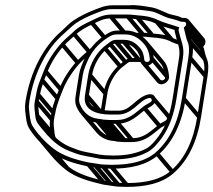

<svg xmlns="http://www.w3.org/2000/svg" viewBox="-20 -624 828 745"><path d="M658.3 -499.9 661.4 -488.3C668 -455.6 681 -438.6 674.7 -399L649.7 -241C640.3 -181.7 623.1 -133.4 595.7 -95.8C581.8 -76.7 565.5 -57.6 547.7 -47.5C512.1 -29.3 473.2 -20.5 420.5 -20.5C407.8 -21.2 398.6 -21.4 388.7 -21.5C387.8 -21.5 364.4 -24.3 364.4 -24.3C335.4 -30.8 304.6 -33.9 280.3 -43.1L254 -53C220.4 -66.8 197.4 -87.2 174.8 -111.4L154 -136.2C140.3 -152.4 134.5 -157 132.3 -177C130 -196.5 126.9 -210.7 129.9 -230C131.4 -239.1 133.1 -248 135.1 -256.4L135.2 -256.7L135.2 -257C138.5 -277.8 143.7 -290 150.7 -311.5L164 -345.3C179 -383.3 203.5 -419.8 227.7 -446.5C243.1 -463.5 255.1 -472.2 271.8 -488C290.7 -505.6 312.5 -517.8 338.3 -529.8C361.9 -540.8 380.8 -552.5 408.5 -552.5H474.5C487.6 -552.5 496.5 -550.6 510.5 -549.5C541.9 -547.2 563.4 -543.1 583.3 -533.2C605.7 -522 634 -515.6 657.6 -507.7C657.5 -505.9 657.5 -502.4 658.3 -499.9ZM591.7 -546.8C567.8 -558.4 546 -562.2 514 -564.5C501.1 -565.5 491.5 -567.5 476.9 -567.5H410.9C378.6 -567.5 355.6 -553.4 333.7 -543.2C308.8 -531.7 282.4 -519 262 -497.7C246.1 -482.9 233.7 -473.8 217.1 -455.5C191.4 -427.1 165.9 -389.3 149.9 -348.7L136.5 -314.5C128.4 -294 123.9 -279.5 120.2 -257.3C118.3 -249.1 116.4 -239.3 114.9 -230C111.3 -207.4 115.8 -191.2 117.1 -173.3C119.2 -150.2 129.5 -141.4 141.5 -125.8L162.7 -100.6C186.3 -75.4 210.2 -53.8 246.6 -39L273.1 -28.9C299.6 -18.9 331 -15.9 359 -9.7C367.7 -7.4 377.5 -7.2 385.4 -6.5L385.7 -6.5H386C394.5 -6.5 405 -6.2 417.5 -5.5L417.7 -5.5H417.9C472.6 -5.5 515.1 -13.6 553.3 -34.5C576.1 -47.1 592.2 -68.1 607.5 -88.2C637 -129.6 655 -180 664.7 -241L689.7 -399C696.7 -443 682.2 -464.4 676.2 -493.6C675.2 -497.8 674.1 -501.9 673 -506.1C672.3 -508.7 674.4 -514.7 675.5 -518.1C648.7 -527.5 615.6 -535.2 591.7 -546.8ZM702.3 -529C701.4 -523.7 696.8 -520.1 693.1 -516.8L696.6 -502.3C699.3 -491.2 703.3 -471.9 707.8 -462.1C714.9 -446.6 714.8 -425.1 710.7 -399L685.7 -241C670.9 -147.6 637.2 -79.1 584.9 -33.2C544.9 1.8 487.4 15.5 413.5 15.5C400.6 14.8 389.1 14.9 381 14.5C370.7 14.1 363.1 12.6 352.5 10.6L325 6.6C270.2 -4.8 222 -20.5 187.7 -47.2C156.1 -71.8 126.6 -102.5 105.6 -136.5C97.2 -150.1 95.1 -178.6 92.7 -199C91.6 -208.7 92.2 -219.3 93.9 -230C111.8 -342.9 162.1 -436.4 227.3 -492.7C242.2 -505.5 258.5 -522.4 273.3 -533.2C295.5 -548.1 324.4 -562.3 350.4 -572C371.2 -579.9 389.2 -588.5 414.2 -588.5H478.6C503.7 -588.5 538 -584.5 563.9 -580.6C592.5 -576.2 612.6 -557.9 644 -551.6C652.3 -550 668.5 -545 675.9 -542.1C680.9 -540.1 682.5 -539.5 686.5 -539.5L693.4 -539.5C699.3 -539.5 703.2 -534.7 702.3 -529ZM411.2 30.5C486.4 30.5 548.7 16.9 593.9 -22.7C650.5 -72.3 685.5 -145.4 700.7 -241L725.7 -399C730 -426 730.8 -450.8 721.8 -469.9C717.6 -479.6 713 -501 710 -513.6C712.6 -516.8 716.4 -523.3 717.3 -529C719.5 -543 710 -554.5 695.8 -554.5L688.8 -554.5C687.4 -554.5 686 -554.8 684.4 -555.7C676.5 -560.1 659.1 -564.7 649.1 -566.4C622.2 -571.9 599.8 -589.5 568.6 -595.4C543.6 -599.4 510.6 -606.2 480.2 -603.5H416.6C387.9 -603.5 366.7 -593.4 347 -586C319.7 -575.7 289.7 -561 265.8 -545C248.6 -534.1 232 -515.1 218.4 -503.3C149 -443.4 97.3 -345.9 78.9 -230C77 -218 76.6 -206.6 77.6 -195.1C80.3 -174.2 82 -144.3 92.2 -127.5C113.7 -91.9 144.4 -60.4 177.2 -34.8C214.1 -6.2 264.3 9.8 320.1 21.4L320.3 21.4L347.7 25.4C358.1 26.9 368.4 28.8 377.8 29.5L378.1 29.5H378.3C386.8 29.5 397.7 29.8 410.8 30.5ZM407.4 -179.5H437.4C489.2 -179.5 516.4 -225.9 545.3 -239.3C556.3 -244.4 563.2 -245.4 566.1 -241.9C577.3 -228.3 555.1 -224.7 536.4 -210.7C504.4 -186 480.9 -158.5 434.1 -158.5L404.1 -158.5C398.2 -158.5 392.8 -159 387.7 -159.5H387.2C382.4 -159.5 377.6 -160.2 373 -161.4L358.8 -163.4C324.5 -167.3 301.5 -191.4 291 -217.8C286.2 -228.5 285.8 -235.8 288.6 -253L301.1 -332C302.7 -342 306.3 -355.3 309.9 -364.2L318.1 -384.1C335.4 -424.3 361.2 -454 394.8 -475.9C410.2 -486 417.1 -490.5 434.7 -490.5H465.7C500.6 -490.5 523.5 -471.6 539.4 -452.7C552.2 -437.5 559 -420.8 561.3 -395.1C563.2 -380.1 541.5 -380.7 540.1 -391.1C537.7 -410.1 535.3 -423.4 523.6 -437.3C511.2 -452 493 -469.5 461.4 -469.5H431.4C420.5 -469.5 412.6 -465.6 403.7 -458.6L382.9 -442.5C354.7 -418.1 329.4 -378.1 322.1 -332L309.6 -253C300.7 -197 355.4 -179.5 407.4 -179.5ZM395.5 -195.5H395C356.2 -195.5 318.2 -213 324.6 -253L337.1 -332C343.7 -373.8 367.2 -410.5 391.5 -431.5L411.8 -447.4C419.8 -453.6 421.6 -454.5 429 -454.5H459C484.6 -454.5 499.5 -440.7 511.3 -426.7C515.9 -421.2 518.9 -412.3 523.2 -403.5C523.8 -400.7 524.3 -392.8 525.1 -386.9C529.3 -353.8 580.3 -368.9 576.4 -398.9C574.4 -421.2 569.5 -442.8 556.4 -458.4C538.4 -479.7 512.4 -505.5 468.1 -505.5H437.1C415.5 -505.5 403.4 -498.2 387.9 -488.1C351.2 -464 323 -431.6 304.2 -387.9L296 -367.8C291.7 -357.3 287.9 -343.4 286.1 -332L273.6 -253C270.7 -235 271.2 -223 276.8 -210.2C288.7 -180.4 315.2 -153 354.6 -148.5L367.8 -146.6C372.9 -145.9 377.6 -144.9 384.4 -144.5C389 -144.2 395.7 -143.5 401.7 -143.5L431.7 -143.5C485.6 -143.5 515.2 -176.9 544.5 -199.3C550.8 -204.1 592.8 -217.8 582.1 -246C575.5 -263.5 554.7 -259.2 540.7 -252.7C500.6 -234.1 483.1 -194.5 439.8 -194.5H409.8C404.6 -194.5 399.9 -194.9 395.5 -195.5ZM562.7 -391.7 622.2 -321 634.5 -331.6 575 -402.3ZM379.9 -146.7 439.4 -76 451.7 -86.6 392.2 -157.3ZM396.8 -145.7 456.3 -75 468.6 -85.6 409.1 -156.3ZM426.8 -145.7 486.3 -75 498.6 -85.6 439.1 -156.3ZM534.3 -199.7 593.8 -129 606.1 -139.6 546.6 -210.3ZM310.9 -247.7 363.7 -185 376 -195.6 323.2 -258.3ZM323.4 -326.7 383 -256 395.2 -266.6 335.7 -337.3ZM381.1 -431.7 440.6 -361 452.9 -371.6 393.4 -442.3ZM401.6 -447.7 461.1 -377 473.4 -387.6 413.9 -458.3ZM424 -456.7 483.5 -386 495.8 -396.6 436.3 -467.3ZM454 -456.7 513.5 -386 525.8 -396.6 466.3 -467.3ZM176.3 -35.7 235.9 35 248.1 24.4 188.6 -46.3ZM316.6 19.3 376.1 90 388.4 79.4 328.9 8.7ZM344 23.3 403.5 94 415.8 83.4 356.3 12.7ZM373.4 27.3 432.9 98 445.2 87.4 385.7 16.7ZM406.2 28.3 465.7 99 478 88.4 418.5 17.7ZM583.3 -22.7 642.8 48 655.1 37.4 595.6 -33.3ZM687 -235.7 746.5 -165 758.8 -175.6 699.3 -246.3ZM712 -393.7 771.6 -323 783.8 -333.6 724.3 -404.3ZM708.7 -460.7 768.2 -390 780.4 -400.6 720.9 -471.3ZM703.6 -523.7 763.2 -453 775.4 -463.6 715.9 -534.3ZM118.6 -169.7 178.1 -99 190.4 -109.6 130.9 -180.3ZM116.3 -224.7 175.8 -154 188.1 -164.6 128.6 -235.3ZM121.6 -251.7 181.1 -181 193.4 -191.6 133.9 -262.3ZM137.4 -307.7 196.9 -237 209.2 -247.6 149.7 -318.3ZM150.8 -341.7 210.3 -271 222.6 -281.6 163.1 -352.3ZM216.3 -445.7 275.8 -375 288.1 -385.6 228.6 -456.3ZM260.9 -487.7 320.5 -417 332.7 -427.6 273.2 -498.3ZM329.8 -531.2 379.2 -472.5 391.5 -483.2 342.1 -541.8ZM403.5 -554.7 455.7 -492.7 468 -503.3 415.8 -565.3ZM469.5 -554.7 529.1 -484 541.4 -494.6 481.8 -565.3ZM506.1 -551.7 565.6 -481 577.9 -491.6 518.4 -562.3ZM581.4 -534.7 640.9 -464 653.2 -474.6 593.7 -545.3ZM681.4 -464.8C670.8 -468.3 659.7 -471.8 651.3 -476.1C627.6 -488.1 605.5 -491.5 573.5 -493.8C560.6 -494.8 551 -496.8 536.4 -496.8H507.9L505.5 -481.8H534C547.1 -481.8 556 -479.8 570 -478.8C601.7 -476.5 623 -473.3 642.6 -462.6C652.3 -457.7 663.6 -454.1 674.7 -450.5ZM194.7 -186 194.7 -186.3C198 -207.1 203.2 -219.3 210.2 -240.8L223.5 -274.6C238.5 -312.6 263.1 -349.1 287.2 -375.8C302.6 -392.8 314.6 -401.5 331.4 -417.2C335.1 -421 338.9 -424.6 343.1 -427.9L334.7 -439C330.1 -435.3 325.6 -431.3 321.5 -427C305.6 -412.1 293.2 -403.1 276.6 -384.8C250.9 -356.4 225.4 -318.6 209.4 -278L196 -243.8C188.7 -223.4 183.3 -208.4 179.8 -186.5C177.8 -178.4 175.9 -168.6 174.4 -159.3C170.9 -136.7 175.3 -120.5 176.7 -102.6C177.6 -93.8 180 -86.8 182.7 -81.1L196.6 -89.1C194.5 -93.6 192.9 -98.6 191.8 -106.2C190.3 -126 186.4 -140 189.4 -159.3C190.9 -168.5 192.4 -177.5 194.7 -186ZM700.4 -536.4 759.9 -465.7C761.5 -463.8 762.2 -461.1 761.8 -458.3C761.7 -457.7 761.5 -457 761.4 -456.5L707.7 -520.3L695.4 -509.7L759.4 -433.7C766.8 -440.1 775.1 -447.4 776.8 -458.3C777.9 -465.3 776.1 -471.7 772.1 -476.3L712.6 -547ZM697.8 -499.7 756.4 -430.2C758.9 -418.2 762.9 -400.9 767.3 -391.4C774.4 -375.9 774.3 -354.4 770.2 -328.3L745.2 -170.3C730.4 -76.9 696.8 -8.4 644.4 37.5C604.4 72.5 546.9 86.2 473 86.2C460 85.6 448.6 85.5 440.5 85.2C430.2 84.8 422.6 83.3 412 81.3L384.5 77.3C329.7 65.9 281.6 50.2 247.2 23.5C227.2 7.9 208.5 -10.2 191.9 -30L132.4 -100.7L120.1 -90.1L179.6 -19.4C196.7 1 216 19.7 236.8 35.9C274.4 65.1 324 78.7 379.8 92.1L407.2 96.1C417.6 97.6 427.9 99.5 437.3 100.2L437.6 100.2H437.8C446.3 100.2 457.2 100.5 470.3 101.2L470.5 101.2H470.7C545.9 101.2 608.2 87.6 653.5 48C710.1 -1.6 745 -74.7 760.2 -170.3L785.2 -328.3C789.5 -355.2 790.3 -380.1 781.3 -399.2C777.8 -407.3 773 -427.2 770.6 -438.4L710.1 -510.3ZM534.9 -397.5C530.6 -398.3 525.9 -398.8 520.9 -398.8L490.9 -398.8C480 -398.8 472.1 -394.9 463.2 -387.9L442.4 -371.8C414.3 -347.4 388.9 -307.4 381.6 -261.3L370.1 -189H385.1L396.6 -261.3C403.2 -303 426.7 -339.8 451 -360.8L471.3 -376.7C479.3 -382.9 481.1 -383.8 488.5 -383.8L518.5 -383.8C522.6 -383.8 526.4 -383.4 530 -382.8ZM447.2 -88.8H446.8C442.7 -88.8 438.4 -89.3 434.8 -90.1L376.5 -159.3L364.2 -148.7L425 -76.5C431.2 -74.9 436.1 -73.9 443.9 -73.8C448.4 -73.2 455.2 -72.8 461.2 -72.8L491.2 -72.8C545.1 -72.8 574.8 -106.2 604 -128.6C611.1 -134 652.5 -147.3 641.2 -176.3L581 -247.8L568.8 -237.2L627.6 -167.3C630.9 -155.3 613.9 -153.6 596 -140C563.8 -115.4 540.4 -87.8 493.6 -87.8L463.6 -87.8C457.7 -87.8 452.2 -88.1 447.2 -88.8ZM350.6 -150.7 393.5 -99.7C382.2 -105.1 373.3 -112.4 365.8 -121.2L306.3 -192L294 -181.3L353.6 -110.6C367.6 -93.9 388 -80.8 414.2 -77.8L435.1 -75.5L362.8 -161.3ZM544.1 -447.8 603.6 -377.1C614.2 -364.5 618.9 -345.8 620.8 -324.3C622.1 -314.1 607.7 -308.2 601.6 -315.5L542.1 -386.2L529.8 -375.6L589.3 -304.8C605.5 -285.6 638.9 -305.2 635.9 -328.2C633.9 -350.3 629 -372.1 615.9 -387.7L556.4 -458.4Z"/></svg>

Font: CiSf OpenHand
Style: GlsObl
Weight: 400
Foundry: Cannot Into Space Fonts
Version: Version 0.7892